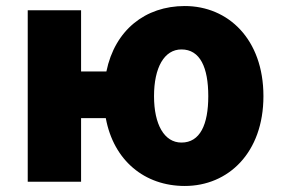

<svg xmlns="http://www.w3.org/2000/svg" viewBox="-20 -603 933 637"><path d="M582 -130C525 -130 491 -190 491 -284C491 -379 525 -439 582 -439C644 -439 671 -379 671 -284C671 -190 644 -130 582 -130ZM249 -366V-569H72V0H249V-211H331C357 -70 460 14 593 14C737 14 854 -96 854 -284C854 -473 737 -583 593 -583C462 -583 361 -503 333 -366Z"/></svg>

Font: Noto Sans CJK KR Black
Style: Regular
Weight: 900
Designer: Ryoko NISHIZUKA (kana & ideographs); Paul D. Hunt (Latin, Greek & Cyrillic); Wenlong ZHANG (bopomofo); Sandoll Communica
Foundry: Adobe Systems Incorporated
Version: Version 1.004;PS 1.004;hotconv 1.0.82;makeotf.lib2.5.63406